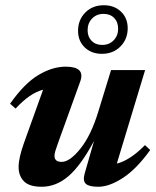

<svg xmlns="http://www.w3.org/2000/svg" viewBox="-20 -700 597 733"><path d="M303 -36.5 339 -162Q289 -68.5 241.8 -27.8Q194.5 13 139 13Q92 13 71.5 -7.8Q51 -28.5 51 -62.5Q51 -97.5 72.5 -157L144.5 -357.5Q94.5 -345 39.5 -285.5L18.5 -304Q72.5 -381 126 -413.2Q179.5 -445.5 231 -445.5Q306.5 -445.5 286.5 -389.5L201 -152.5Q194.5 -134 191.2 -123.2Q188 -112.5 188 -105Q188 -82 215.5 -82Q246.5 -82 287 -132.5Q327.5 -183 355 -273L404 -432.5H534L426 -75.5Q450.5 -81.5 477.2 -98.8Q504 -116 533.5 -146L553.5 -127.5Q502 -55.5 449.8 -21.2Q397.5 13 355 13Q320 13 307.8 1.8Q295.5 -9.5 303 -36.5ZM376.5 -680Q416.5 -680 442 -655.5Q467.5 -631 467.5 -592Q467.5 -551 440 -522.8Q412.5 -494.5 369 -494.5Q329 -494.5 303.5 -519Q278 -543.5 278 -582.5Q278 -624 305.5 -652Q333 -680 376.5 -680ZM370 -528.5Q397 -528.5 414 -546.2Q431 -564 431 -590Q431 -616 415.8 -631.5Q400.5 -647 375.5 -647Q348.5 -647 331.5 -629.2Q314.5 -611.5 314.5 -584.5Q314.5 -559.5 329.8 -544Q345 -528.5 370 -528.5Z"/></svg>

Font: Newsreader Text
Style: Bold Italic
Weight: 700
Italic angle: -17°
Designer: Hugues Gentile
Foundry: Production Type
Version: Version 1.001